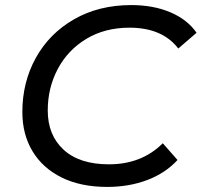

<svg xmlns="http://www.w3.org/2000/svg" viewBox="-20 -728 794 756"><path d="M68 -287Q68 -404 121 -500Q174 -596 271.5 -652Q369 -708 497 -708Q584 -708 651 -679.5Q718 -651 754 -599L682 -537Q619 -619 490 -619Q393 -619 320 -575Q247 -531 207.5 -456.5Q168 -382 168 -293Q168 -196 230.5 -138.5Q293 -81 409 -81Q538 -81 621 -164L679 -98Q631 -46 559.5 -19Q488 8 402 8Q298 8 223 -29Q148 -66 108 -132.5Q68 -199 68 -287Z"/></svg>

Font: Montserrat Alternates Medium
Style: Italic
Weight: 500
Italic angle: -11.3°
Designer: Julieta Ulanovsky
Foundry: Julieta Ulanovsky
Version: Version 7.200